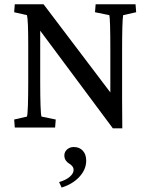

<svg xmlns="http://www.w3.org/2000/svg" viewBox="-20 -593 698 893"><path d="M547.9 -126Q547.9 -42 548.8 3.9H504.9L167 -450.2V-217.8Q167 -71.3 172.9 -50.8L239.3 -37.1L236.3 0H48.8L45.9 -37.1L105.5 -50.8Q111.3 -71.3 111.3 -217.8V-384.8Q111.3 -499 105.5 -522.5L45.9 -536.1L48.8 -573.2H182.6L493.2 -163.1V-358.4Q493.2 -507.8 488.3 -522.5L421.9 -536.1L424.8 -573.2H610.4L613.3 -536.1L552.7 -522.5Q547.9 -493.2 547.9 -358.4ZM266.6 279.3 254.9 253.9Q286.6 244.6 304.4 229.2Q322.3 213.9 322.3 197.3Q322.3 187 315.4 179.2Q308.6 171.4 300.8 167.2Q293 163.1 286.1 153.3Q279.3 143.6 279.3 129.9Q279.3 113.3 292 102.1Q304.7 90.8 323.2 90.8Q349.6 90.8 365.2 107.9Q380.9 125 380.9 154.3Q380.9 194.8 349.6 229Q318.4 263.2 266.6 279.3Z"/></svg>

Font: Crimson Pro
Style: Regular
Weight: 400
Designer: Jacques Le Bailly
Foundry: Baron von Fonthausen
Version: Version 1.003